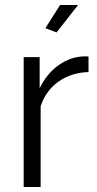

<svg xmlns="http://www.w3.org/2000/svg" viewBox="-20 -750 391 770"><path d="M207 -620 162 -637 221 -730H293ZM335 -461Q266 -459 215 -423Q164 -387 143 -324V0H75V-521H139V-396Q168 -456 217 -490Q266 -524 322 -524Q330 -524 335 -523Z"/></svg>

Font: IngvarSans
Style: Regular
Weight: 400
Version: Version 1.000